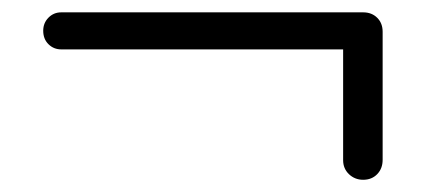

<svg xmlns="http://www.w3.org/2000/svg" viewBox="-20 -420 690 311"><path d="M568.2 -128.8Q554.8 -128.8 545.2 -137.9Q535.8 -147 535.8 -160.5V-349.5L552.8 -340H79.2Q67 -340 58.5 -348.4Q50 -356.8 50 -370.2Q50 -382.8 58.5 -391.4Q67 -400 79.2 -400H568.2Q582.2 -400 591 -391.2Q599.8 -382.5 599.8 -368.5V-161.2Q599.8 -147 591 -137.9Q582.2 -128.8 568.2 -128.8Z"/></svg>

Font: Quicksand Variable Light
Style: Regular
Weight: 300
Designer: Andrew Paglinawan
Foundry: Andrew Paglinawan
Version: Version 3.004